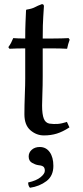

<svg xmlns="http://www.w3.org/2000/svg" viewBox="-20 -640 400 922"><path d="M101.1 -455.1Q101.1 -501.5 102.5 -532Q104 -562.5 105 -590.3L106.9 -593.8Q133.3 -597.7 147.2 -605.2Q161.1 -612.8 181.2 -620.1Q190.9 -620.1 190.9 -609.9Q189 -578.6 187.7 -559.1Q186.5 -539.6 185.8 -517.1Q185.1 -494.6 185.1 -455.1H235.4Q252.9 -455.1 274.2 -455.6Q295.4 -456.1 309.6 -457L314.5 -449.2Q306.6 -428.2 302.2 -405.8Q291.5 -406.7 268.1 -407.2Q244.6 -407.7 225.6 -407.7H185.1V-274.4Q185.1 -226.6 183.6 -192.1Q182.1 -157.7 182.1 -133.3Q182.1 -91.3 190.2 -70.6Q198.2 -49.8 217.3 -46.4Q237.8 -43.5 257.3 -44.9Q276.9 -46.4 301.3 -54.7L313.5 -28.3Q281.2 -7.3 252.9 1.5Q224.6 10.3 190.9 10.3Q154.8 10.3 126 -14.6Q97.2 -39.6 97.2 -91.3Q97.2 -106.9 97.7 -135.5Q98.1 -164.1 99.6 -197.5Q101.1 -231 101.1 -262.7V-407.7Q83 -407.7 61.3 -407.2Q39.6 -406.7 25.4 -405.8L20 -413.6Q28.3 -424.8 33.2 -434.3Q38.1 -443.8 43.5 -457Q52.7 -456.1 68.8 -455.6Q85 -455.1 101.1 -455.1ZM170.9 65.9Q201.2 65.9 218.8 90.6Q236.3 115.2 236.3 156.7Q236.3 204.6 203.1 229.7Q169.9 254.9 124 261.7Q115.2 252.9 115.2 236.3Q154.8 227.5 175 210.9Q195.3 194.3 195.3 180.2Q195.3 164.1 186.3 158.9Q177.2 153.8 162.1 152.8Q148.4 150.4 133.1 141.4Q117.7 132.3 117.7 111.3Q117.7 92.3 132.6 79.1Q147.5 65.9 170.9 65.9Z"/></svg>

Font: Kurinto Seri
Style: Regular
Weight: 400
Designer: Kurinto was developed by Clint Goss from a range of fonts that are compatible with the SIL Open Font License Version 1.1
Foundry: Clinton F. Goss
Version: Version 2.196; July 25, 2020